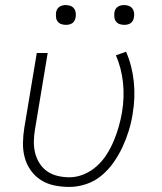

<svg xmlns="http://www.w3.org/2000/svg" viewBox="-20 -729 640 757"><path d="M253 8Q223 8 194 2Q165 -4 141.5 -19Q118 -34 101.5 -57Q85 -80 77.5 -108Q70 -136 70.5 -165.5Q71 -195 76 -226L125 -520H168L118 -219Q114 -196 113.5 -172Q113 -148 118.5 -126Q124 -104 136 -85Q148 -66 166 -53.5Q184 -41 207 -35.5Q230 -30 254 -30Q282 -30 310 -41.5Q338 -53 361 -73.5Q384 -94 400.5 -120Q417 -146 428.5 -173.5Q440 -201 448 -229Q456 -257 461 -286Q471 -345 465 -402.5Q459 -460 437 -511L477 -525Q501 -470 507.5 -407Q514 -344 503 -280Q498 -247 488 -214.5Q478 -182 463.5 -150.5Q449 -119 428.5 -89.5Q408 -60 380.5 -37Q353 -14 319.5 -3Q286 8 253 8ZM470 -631Q460 -631 451.5 -634Q443 -637 437.5 -644Q432 -651 431 -660.5Q430 -670 431 -680Q432 -686 435 -692Q438 -698 444 -702Q450 -706 456.5 -707.5Q463 -709 469 -709Q479 -709 487.5 -706Q496 -703 501.5 -696Q507 -689 508.5 -679.5Q510 -670 508 -660Q507 -654 504 -648Q501 -642 495.5 -638Q490 -634 483 -632.5Q476 -631 470 -631ZM240 -631Q230 -631 221.5 -634Q213 -637 207.5 -644Q202 -651 201 -660.5Q200 -670 201 -680Q202 -686 205 -692Q208 -698 214 -702Q220 -706 226.5 -707.5Q233 -709 239 -709Q249 -709 257.5 -706Q266 -703 271.5 -696Q277 -689 278.5 -679.5Q280 -670 278 -660Q277 -654 274 -648Q271 -642 265.5 -638Q260 -634 253 -632.5Q246 -631 240 -631Z"/></svg>

Font: Iosevka Extralight Extended
Style: Italic
Weight: 200
Width: 7
Italic angle: -9°
Monospace: yes
Designer: Belleve Invis
Foundry: Belleve Invis
Version: Version 32.5.0; ttfautohint (v1.8.4)